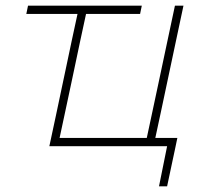

<svg xmlns="http://www.w3.org/2000/svg" viewBox="-20 -514 712 675"><path d="M539 141 567.5 0H153.5Q165.5 -56.5 176.8 -108.8Q188 -161 200.5 -221L211 -270.5Q222.5 -325.5 232.2 -371Q242 -416.5 252.5 -465H72.5L78.5 -494H478.5L472.5 -465H282.5Q272 -416.5 262.2 -371Q252.5 -325.5 241 -270.5L230.5 -221Q219 -167.5 209.5 -122.5Q200 -77.5 189.5 -29H496Q506.5 -77.5 516 -122.5Q525.5 -167.5 537 -221L547.5 -270.5Q560.5 -332 571.8 -385Q583 -438 595 -494H625Q613 -438 601.8 -385Q590.5 -332 577.5 -270.5L567 -221Q555.5 -167 546 -122Q536.5 -77 526 -29H603.5Q599 -7.5 594.5 14Q590 35.5 585 58.5Q580.5 80 576.2 100Q572 120 567.5 141Z"/></svg>

Font: Commissioner Thin
Style: Italic
Weight: 100
Italic angle: -12°
Designer: Kostas Bartsokas
Foundry: Kostas Bartsokas
Version: Version 1.000; ttfautohint (v1.8.3)